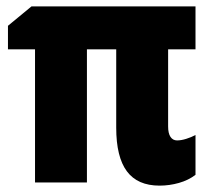

<svg xmlns="http://www.w3.org/2000/svg" viewBox="-20 -573 655 603"><path d="M594 -149V-24Q572 -7 542 1.5Q512 10 481 10Q412 10 378.5 -35Q345 -80 345 -172V-418H253V0H90V-418H5V-492L79 -553H594V-418H508V-176Q508 -154 515.5 -143Q523 -132 536 -132Q549 -132 565 -137Q581 -142 594 -149Z"/></svg>

Font: Noto Sans UI CondBlack
Style: Regular
Weight: 900
Width: 3
Designer: Monotype Design Team
Foundry: Monotype Imaging Inc.
Version: Version 1.001